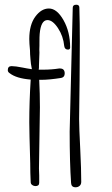

<svg xmlns="http://www.w3.org/2000/svg" viewBox="-20 -792 476 813"><path d="M275 -235Q275 -102 281 -17Q282 1 300 1Q310 1 317 -5Q324 -11 324 -22Q324 -76 320 -155Q315 -253 315 -288Q315 -306 317 -452Q318 -525 318 -616Q318 -696 316 -760Q316 -772 303 -772Q288 -772 288 -759Q275 -239 275 -235ZM75 -506Q45 -512 29 -512Q13 -512 13 -495Q13 -487 21 -482Q49 -460 110 -455Q104 -362 104 -274Q104 -237 108 -101Q108 -87 108.5 -59.5Q109 -32 110 -21Q110 -13 116.5 -8.5Q123 -4 130 -4Q146 -4 146 -18V-49Q145 -62 145 -79Q145 -94 147 -208Q149 -322 149 -337Q149 -396 146 -454H155Q188 -454 239 -462Q254 -465 254 -481Q254 -502 234 -502H230Q198 -497 164 -497H144Q144 -502 145 -506V-514Q147 -560 147 -569Q146 -580 147 -599V-609Q147 -639 148 -648Q153 -707 181 -707Q203 -707 225.5 -673Q248 -639 252 -597Q254 -582 268 -582Q277 -582 277 -591Q277 -657 249 -706.5Q221 -756 187 -756Q155 -756 129.5 -721.5Q104 -687 104 -627Q104 -609 107 -579Q107 -570 107.5 -561.5Q108 -553 108.5 -548.5Q109 -544 109 -542Q110 -523 115 -499Q94 -502 75 -506Z"/></svg>

Font: Neythal
Style: Regular
Weight: 400
Designer: Tharique Azeez
Foundry: Tharique Azeez
Version: Version 0.44